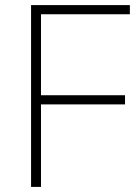

<svg xmlns="http://www.w3.org/2000/svg" viewBox="-20 -734 537 754"><path d="M141 0H102V-714H490V-678H141V-360H471V-324H141Z"/></svg>

Font: Noto Sans Bengali ExtraLight
Style: Regular
Weight: 200
Designer: Jelle Bosma - Monotype Design Team
Foundry: Monotype Imaging Inc.
Version: Version 2.003; ttfautohint (v1.8.4.7-5d5b)